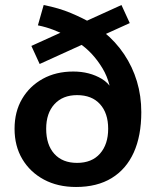

<svg xmlns="http://www.w3.org/2000/svg" viewBox="-20 -735 620 765"><path d="M283 10Q210 10 155 -19.5Q100 -49 69 -101Q38 -153 38 -222Q38 -290 68 -341Q98 -392 150.5 -421Q203 -450 272 -450Q337 -450 386 -420.5Q435 -391 452 -315H425Q426 -401 388 -463.5Q350 -526 297 -562L316 -561L138 -480L105 -552L235 -611L239 -597Q221 -605 193 -616Q165 -627 131 -634L154 -715Q215 -703 262.5 -683Q310 -663 344 -643L310 -645L464 -715L497 -643L389 -594L393 -608Q441 -569 474.5 -519Q508 -469 525.5 -411Q543 -353 543 -288Q543 -194 513 -127.5Q483 -61 425 -25.5Q367 10 283 10ZM287 -86Q346 -86 378.5 -123Q411 -160 411 -222Q411 -284 378.5 -320Q346 -356 287 -356Q230 -356 197 -320Q164 -284 164 -222Q164 -158 196.5 -122Q229 -86 287 -86Z"/></svg>

Font: Nunito Sans 12pt ExtraLight
Style: Bold
Weight: 700
Version: Version 3.101;gftools[0.9.27]